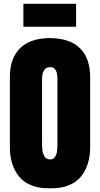

<svg xmlns="http://www.w3.org/2000/svg" viewBox="-20 -987 528 1014"><path d="M103.5 -845.7V-966.8H381.8V-845.7ZM32.2 -210V-580.6Q32.2 -677.7 84.7 -731.2Q137.2 -784.7 242.7 -786.1Q351.1 -784.7 403.6 -731.2Q456.1 -677.7 456.1 -580.6V-210Q456.1 -162.6 444.1 -123.8Q432.1 -85 407.7 -54.7Q383.3 -24.4 341.6 -7.8Q299.8 8.8 245.6 7.3Q188.5 8.8 146.7 -7.8Q105 -24.4 80.6 -54.7Q56.2 -85 44.2 -123.8Q32.2 -162.6 32.2 -210ZM244.1 -145Q253.4 -145 260.5 -148.7Q267.6 -152.3 271.7 -159.9Q275.9 -167.5 278.3 -174.3Q280.8 -181.2 281.7 -192.6Q282.7 -204.1 283 -210.2Q283.2 -216.3 283.2 -227.1Q283.2 -229.5 283.2 -231V-543.5Q283.2 -546.4 283.4 -555.2Q283.7 -564 283.4 -568.4Q283.2 -572.8 283 -581.3Q282.7 -589.8 281.5 -594.5Q280.3 -599.1 278.6 -606.2Q276.9 -613.3 273.9 -616.9Q271 -620.6 267.1 -624.8Q263.2 -628.9 257.3 -630.6Q251.5 -632.3 244.1 -632.3Q233.9 -632.3 226.3 -628.9Q218.8 -625.5 214.4 -617.9Q210 -610.4 207 -604.2Q204.1 -598.1 203.1 -586.2Q202.1 -574.2 202.1 -569.1Q202.1 -564 202.1 -551.8Q202.1 -549.8 202.1 -548.3Q202.1 -546.9 202.1 -545.4V-232.9Q202.1 -222.2 202.4 -215.8Q202.6 -209.5 203.6 -197.3Q204.6 -185.1 207.3 -177.5Q210 -169.9 214.4 -161.6Q218.8 -153.3 226.3 -149.2Q233.9 -145 244.1 -145Z"/></svg>

Font: Anton
Style: Regular
Weight: 400
Foundry: vernon adams
Version: Version 1.000